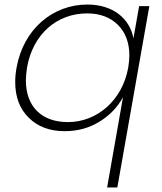

<svg xmlns="http://www.w3.org/2000/svg" viewBox="-20 -570 713 846"><path d="M47 -209C47 -142 67 -90 107 -51C146 -12 199 8 265 8C322 8 374 -6 420 -35C465 -63 499 -99 522 -142L452 256H497L638 -543H593L568 -401C552 -488 478 -550 365 -550C212 -550 83 -441 53 -272C49 -250 47 -229 47 -209ZM94 -216C94 -231 96 -250 99 -272C125 -421 232 -511 364 -511C420 -511 465 -494 499 -461C533 -427 550 -382 550 -325C550 -310 548 -292 545 -272C519 -127 407 -32 279 -32C164 -32 94 -100 94 -216Z"/></svg>

Font: Momo Neue ExtLt
Style: Italic
Weight: 200
Italic angle: -10°
Designer: Ninad Kale (Devanagari), Jonny Pinhorn (Latin)
Foundry: Indian Type Foundry
Version: 4.004